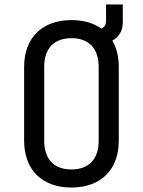

<svg xmlns="http://www.w3.org/2000/svg" viewBox="-20 -830 640 860"><path d="M530 -810H455V-735C455 -719 447 -707 434 -702C399 -727 354 -740 300 -740C169 -740 88 -661 88 -530V-200C88 -69 169 10 300 10C431 10 512 -69 512 -200V-531C512 -577 502 -616 483 -648C513 -664 530 -692 530 -730ZM422 -200C422 -117 378 -71 300 -71C222 -71 178 -117 178 -200V-530C178 -613 222 -659 300 -659C378 -659 422 -613 422 -530Z"/></svg>

Font: Tekne LDO
Style: Regular
Weight: 400
Monospace: yes
Designer: Alessio Laiso, Mario Rullo, Paolo Rosset
Foundry: Alessio Laiso
Version: Version 1.000;hotconv 1.0.109;makeotfexe 2.5.65596